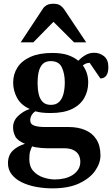

<svg xmlns="http://www.w3.org/2000/svg" viewBox="-20 -780 603 1033"><path d="M262.7 233.4Q216.3 233.4 173.6 225.3Q130.9 217.3 96.9 200.7Q63 184.1 43 158.4Q22.9 132.8 22.9 98.1Q22.9 56.2 48.1 31.2Q73.2 6.3 114.3 -6.3Q73.7 -23.4 62 -46.4Q50.3 -69.3 50.3 -95.2Q50.3 -130.4 78.1 -156.7Q106 -183.1 140.1 -193.4Q91.8 -215.3 71.3 -254.4Q50.8 -293.5 50.8 -335Q50.8 -381.3 74.2 -417.5Q97.7 -453.6 144.8 -474.4Q191.9 -495.1 261.2 -495.1Q312 -495.1 344.7 -483.9Q377.4 -472.7 401.9 -453.1Q417 -470.2 439 -483.2Q460.9 -496.1 485.8 -496.1Q516.6 -496.1 539.8 -477.5Q563 -459 563 -418.9Q563 -389.2 552 -373.5Q541 -357.9 520 -357.9L462.4 -441.9Q450.7 -441.4 442.4 -438.2Q434.1 -435.1 425.8 -427.7Q454.6 -388.7 454.6 -335.9Q454.6 -290.5 433.3 -252.9Q412.1 -215.3 367.4 -193.6Q322.8 -171.9 252 -171.9Q227.1 -171.9 207 -174.1Q187 -176.3 170.4 -181.2Q157.2 -172.9 149.9 -159.9Q142.6 -147 142.6 -132.8Q142.6 -111.3 164.6 -104Q186.5 -96.7 220.2 -96.7H348.1Q399.9 -96.7 438.7 -80.1Q477.5 -63.5 499 -29.5Q520.5 4.4 520.5 56.2Q520.5 97.7 492.2 138.4Q463.9 179.2 406.7 206.3Q349.6 233.4 262.7 233.4ZM275.9 185.5Q302.2 185.5 326.9 179.7Q351.6 173.8 370.6 161.6Q389.6 149.4 400.9 131.6Q412.1 113.8 412.1 90.3Q412.1 69.8 403.3 53.5Q394.5 37.1 375 27.3Q355.5 17.6 324.2 17.6H232.4Q221.2 17.6 205.3 16.4Q189.5 15.1 174.8 12.7Q160.2 10.3 152.8 7.3Q147 19 142.3 33.9Q137.7 48.8 137.7 76.7Q137.7 116.7 159.7 140.6Q181.6 164.6 213.9 175Q246.1 185.5 275.9 185.5ZM253.9 -215.8Q282.7 -215.8 299.1 -232.7Q315.4 -249.5 322 -277.1Q328.6 -304.7 328.6 -336.4Q328.6 -383.8 312.7 -417.5Q296.9 -451.2 253.4 -451.2Q224.6 -451.2 209.2 -435.1Q193.8 -418.9 188 -392.3Q182.1 -365.7 182.1 -333.5Q182.1 -302.2 188 -275.1Q193.8 -248 209.5 -231.9Q225.1 -215.8 253.9 -215.8ZM91.3 -552.2 211.9 -734.9Q219.2 -745.6 232.2 -752.7Q245.1 -759.8 267.6 -759.8Q291 -759.8 304 -751Q316.9 -742.2 324.7 -730.5L443.8 -552.2H378.4L267.6 -662.6L159.2 -552.2Z"/></svg>

Font: Gelasio SemiBold
Style: Regular
Weight: 600
Designer: Eben Sorkin
Foundry: Eben Sorkin
Version: Version 1.008